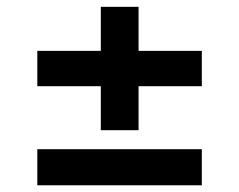

<svg xmlns="http://www.w3.org/2000/svg" viewBox="-20 -577 707 567"><path d="M389.2 -556.8V-426.8H576V-322.4H389.2V-192.5H277.7V-322.4H90.2V-426.8H277.7V-556.8ZM576 -29.8H90.2V-136.4H576Z"/></svg>

Font: Riot Sans
Style: Bold
Weight: 600
Designer: Rasmus Andersson
Foundry: rsms
Version: Version 4.001